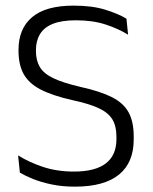

<svg xmlns="http://www.w3.org/2000/svg" viewBox="-20 -670 557 700"><path d="M253 10.5Q207 10.5 168.8 2.5Q130.5 -5.5 101.2 -17.2Q72 -29 52.5 -40.5L46 -103.5Q83.5 -79.5 135.2 -62Q187 -44.5 249.5 -44.5Q327 -44.5 365.8 -74.2Q404.5 -104 404.5 -162.5V-172Q404.5 -210.5 389.5 -235Q374.5 -259.5 339.5 -275.8Q304.5 -292 243.5 -305Q170.5 -321.5 127.5 -344Q84.5 -366.5 66 -400.5Q47.5 -434.5 47.5 -484.5V-488.5Q47.5 -565.5 97.2 -607.5Q147 -649.5 248.5 -649.5Q316.5 -649.5 364.2 -634.5Q412 -619.5 441 -602L447 -543.5Q412.5 -565 365.5 -580.5Q318.5 -596 256.5 -596Q204.5 -596 172.5 -583Q140.5 -570 125.8 -545.5Q111 -521 111 -487V-484.5Q111 -450 125 -426Q139 -402 174.2 -385Q209.5 -368 274 -353Q346 -337 388 -315.8Q430 -294.5 448.8 -260.5Q467.5 -226.5 467.5 -172.5V-161.5Q467.5 -77 413.5 -33.2Q359.5 10.5 253 10.5Z"/></svg>

Font: Anek Tamil Light
Style: Regular
Weight: 300
Designer: Aadarsh Rajan (Tamil), Yesha Goshar (Latin)
Foundry: Ek Type
Version: Version 1.003